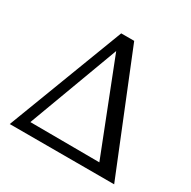

<svg xmlns="http://www.w3.org/2000/svg" viewBox="-160 -870 1017 1024"><g transform="rotate(30 349.0 -358.0)"><path d="M28 0 301 -716H381L671 0ZM544 -62 325 -621 118 -64Z"/></g></svg>

Font: Lora Medium
Style: Regular
Weight: 500
Designer: Olga Karpushina, Alexei Vanyashin (Cyrillic)
Foundry: Cyreal
Version: Version 3.004